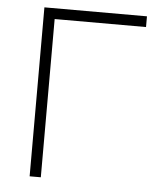

<svg xmlns="http://www.w3.org/2000/svg" viewBox="-51 -739 688 785"><g transform="rotate(5 293.0 -346.5)"><path d="M99.6 0V-693.4H520.5V-649.4H145.5V0Z"/></g></svg>

Font: Cascadia Code ExtraLight
Style: Regular
Weight: 200
Monospace: yes
Designer: Aaron Bell
Foundry: Saja Typeworks
Version: Version 2407.024; ttfautohint (v1.8.4)